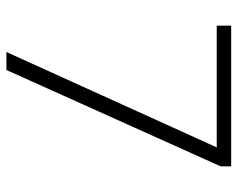

<svg xmlns="http://www.w3.org/2000/svg" viewBox="-91 -649 740 598"><g transform="rotate(90 279.0 -350.0)"><path d="M498 -667 198 0H142L439 -655H60V-700H498Z"/></g></svg>

Font: Fivo Sans Light
Style: Regular
Weight: 300
Designer: Alexander Slobzheninov
Foundry: Alexander Slobzheninov
Version: 1.0